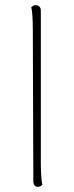

<svg xmlns="http://www.w3.org/2000/svg" viewBox="-20 -715 285 743"><path d="M126 8Q118 8 113.5 2Q109 -4 109 -14L107 -600Q107 -630 105.5 -652.5Q104 -675 101 -687Q104 -690 108 -692.5Q112 -695 119 -695Q127 -695 132.5 -689.5Q138 -684 138 -673V-87Q138 -57 139.5 -34.5Q141 -12 144 0Q141 3 137 5.5Q133 8 126 8Z"/></svg>

Font: Arima Thin Thin
Style: Regular
Weight: 250
Version: Version 1.100